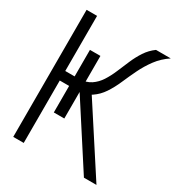

<svg xmlns="http://www.w3.org/2000/svg" viewBox="-187 -924 974 1047"><g transform="rotate(30 300.0 -400.0)"><path d="M74 -393V-453H205Q249 -455 278 -474.5Q307 -494 327 -525Q347 -556 363 -594Q379 -632 395.5 -670.5Q412 -709 434 -742.5Q456 -776 489 -800H582Q537 -770 507 -729.5Q477 -689 455.5 -644.5Q434 -600 415 -556Q396 -512 372 -476Q348 -440 314.5 -417.5Q281 -395 230 -393ZM52 0V-800H118V0ZM497 0 223 -424 289 -442 576 0ZM243 -226H177V-620H243Z"/></g></svg>

Font: Victor Mono Light
Style: Regular
Weight: 300
Monospace: yes
Designer: Rune Bjørnerås
Version: Version 1.561;gftools[0.9.30]